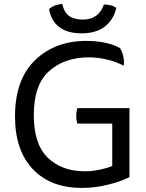

<svg xmlns="http://www.w3.org/2000/svg" viewBox="-20 -924 738 968"><path d="M632.8 -31.2Q632.8 -118.2 632.8 -378.9Q567.4 -378.9 370.1 -378.9Q368.2 -374 366.2 -363.3Q364.3 -353.5 364.3 -340.8Q364.3 -327.1 366.2 -316.4Q368.2 -306.6 370.1 -300.8Q428.7 -300.8 545.9 -300.8Q545.9 -247.1 545.9 -86.9Q519.5 -76.2 482.4 -68.4Q445.3 -60.5 406.2 -60.5Q292 -60.5 220.7 -128.9Q150.4 -197.3 150.4 -343.8Q150.4 -497.1 228.5 -566.4Q306.6 -634.8 426.8 -634.8Q474.6 -634.8 518.6 -624Q562.5 -614.3 603.5 -592.8Q607.4 -615.2 601.6 -639.6Q595.7 -665 585 -681.6Q551.8 -700.2 507.8 -709Q464.8 -717.8 415 -717.8Q257.8 -717.8 157.2 -621.1Q55.7 -523.4 55.7 -336.9Q55.7 -167 144.5 -72.3Q234.4 23.4 392.6 23.4Q460.9 23.4 525.4 6.8Q589.8 -8.8 632.8 -31.2ZM503.9 -901.4Q491.2 -864.3 464.8 -844.7Q437.5 -825.2 398.4 -825.2Q353.5 -825.2 328.1 -843.8Q302.7 -862.3 293.9 -904.3Q273.4 -902.3 256.8 -896.5Q240.2 -889.6 227.5 -877.9Q237.3 -819.3 278.3 -788.1Q319.3 -755.9 390.6 -755.9Q464.8 -755.9 509.8 -791Q553.7 -827.1 566.4 -883.8Q553.7 -893.6 537.1 -897.5Q521.5 -901.4 503.9 -901.4Z"/></svg>

Font: cl
Style: Regular
Weight: 400
Designer: Mitja Miklavcic
Version: Version 1.0